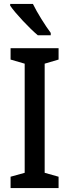

<svg xmlns="http://www.w3.org/2000/svg" viewBox="-20 -960 354 980"><path d="M148 -940H32V-931C59 -891 132 -814 173 -780H239V-792C212 -828 169 -896 148 -940ZM279 0V-58L208 -78V-635L279 -656V-714H34V-656L106 -635V-78L34 -58V0Z"/></svg>

Font: Noto Sans Devanagari Condensed Medium
Style: Regular
Weight: 500
Width: 3
Designer: Jelle Bosma - Monotype Design Team
Foundry: Monotype Imaging Inc.
Version: Version 2.004